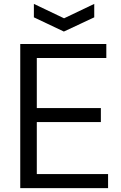

<svg xmlns="http://www.w3.org/2000/svg" viewBox="-20 -966 620 986"><path d="M154 -946 309 -872 464 -946V-877L308 -804L154 -877ZM84 -740H526V-668H169V-411H498V-339H169V-72H535V0H84Z"/></svg>

Font: Encode Sans Narrow
Style: Regular
Weight: 400
Designer: Pablo Impallari, Andres Torresi
Foundry: Pablo Impallari, Andres Torresi
Version: Version 1.000; ttfautohint (v1.00) -l 8 -r 50 -G 200 -x 14 -